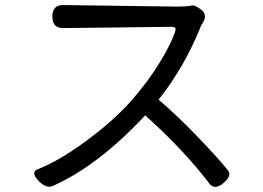

<svg xmlns="http://www.w3.org/2000/svg" viewBox="-20 -726 1040 759"><path d="M674 -700Q723 -700 736 -704Q749 -708 774.5 -688.5Q800 -669 784 -640L775 -625Q712 -465 607 -332Q681 -269 763 -183.5Q845 -98 880 -54Q899 -33 864 -3Q829 27 808 0Q706 -134 554 -270Q368 -71 191 8Q164 22 132 -11.5Q100 -45 129 -57Q214 -90 321.5 -169.5Q429 -249 496.5 -325Q564 -401 612 -480Q660 -559 673 -604Q678 -620 659 -620L229 -615Q187 -615 187 -660.5Q187 -706 229 -706Z"/></svg>

Font: Raw Maruko Gothic CJK TC
Style: Regular
Weight: 400
Version: Version 1.001